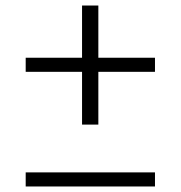

<svg xmlns="http://www.w3.org/2000/svg" viewBox="-20 -675 654 695"><path d="M541 0H73V-51H541ZM277 -655H336V-224H277ZM73 -415V-466H541V-415Z"/></svg>

Font: Intel One Mono Light
Style: Regular
Weight: 300
Monospace: yes
Designer: Fred Shallcrass
Foundry: Frere-Jones Type LLC
Version: Version 1.004